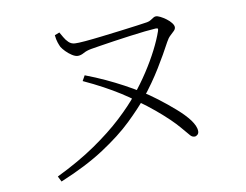

<svg xmlns="http://www.w3.org/2000/svg" viewBox="-75 -773 1151 899"><g transform="rotate(-10 500.0 -323.5)"><path d="M135 -5Q242 -57 322 -112Q402 -167 459.5 -220.5Q517 -274 553 -319Q590 -364 622 -413Q654 -462 678 -509Q702 -556 715 -594Q718 -603 716.5 -605.5Q715 -608 706 -608Q688 -607 654.5 -603.5Q621 -600 581.5 -594.5Q542 -589 503.5 -583.5Q465 -578 435 -573Q405 -568 392 -566Q370 -562 355 -553.5Q340 -545 326 -545Q314 -545 298.5 -555Q283 -565 270.5 -578Q258 -591 252 -601Q248 -609 243 -623.5Q238 -638 236 -659L259 -668Q265 -658 273 -643.5Q281 -629 293 -617.5Q305 -606 322 -605Q336 -604 371.5 -607Q407 -610 452.5 -615.5Q498 -621 543 -626.5Q588 -632 623.5 -637Q659 -642 672 -644Q683 -646 690.5 -651Q698 -656 704.5 -660Q711 -664 717 -664Q725 -664 738 -657.5Q751 -651 764.5 -641Q778 -631 787 -619.5Q796 -608 796 -599Q796 -590 788 -582Q780 -574 769 -564Q758 -554 749 -537Q721 -484 683 -422Q645 -360 594 -296Q560 -254 503 -199Q446 -144 359 -87Q272 -30 148 21ZM799 -78Q786 -78 777.5 -89Q769 -100 746 -126Q727 -149 701 -174Q675 -199 640.5 -228Q606 -257 561 -289Q531 -312 495.5 -334.5Q460 -357 418.5 -379.5Q377 -402 327 -425L341 -450Q391 -431 434 -411Q477 -391 516 -370Q555 -349 592 -326Q622 -308 661.5 -278Q701 -248 738 -215.5Q775 -183 796 -155Q807 -140 813 -126.5Q819 -113 819 -100Q819 -90 812.5 -84Q806 -78 799 -78Z"/></g></svg>

Font: Noto Serif KR ExtraLight
Style: Regular
Weight: 200
Designer: Ryoko NISHIZUKA 西塚涼子 (kana & ideographs); Frank Grießhammer (Latin, Greek & Cyrillic); Wenlong ZHANG 张文龙 (bopomofo); San
Foundry: Adobe
Version: Version 2.002-H1;hotconv 1.1.0;makeotfexe 2.6.0